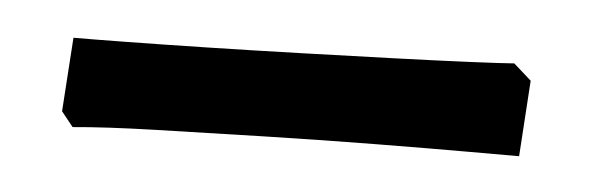

<svg xmlns="http://www.w3.org/2000/svg" viewBox="-25 -32 599 194"><g transform="rotate(5 274.5 64.5)"><path d="M52 116 40 101 45 26Q63 26 99 25.5Q135 25 180.5 24Q226 23 274.5 21.5Q323 20 367.5 18.5Q412 17 445 15.5Q478 14 491 13L509 29L504 106Q492 106 452.5 106Q413 106 359 106.5Q305 107 246 108.5Q187 110 135.5 111.5Q84 113 52 116Z"/></g></svg>

Font: Labrada Black
Style: Regular
Weight: 900
Designer: Mercedes Jáuregui
Foundry: Omnibus-Type Team
Version: Version 1.000; ttfautohint (v1.8.4.7-5d5b)